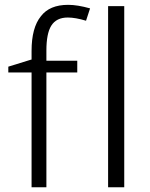

<svg xmlns="http://www.w3.org/2000/svg" viewBox="-20 -785 617 790"><path d="M297.9 -535.2V-486.8H177.2H170.9V-479.5V-14.6H109.9V-479.5V-486.8H102.5H14.2V-510.7L104.5 -538.6L109.9 -540V-545.4V-575.2Q109.9 -671.4 148.4 -718.3Q184.1 -765.1 260.3 -765.1Q298.8 -765.1 350.6 -750.5L334 -699.7Q290.5 -712.9 258.8 -712.9Q211.9 -712.9 190.9 -679.2Q170.9 -647 170.9 -577.1V-542.5V-535.2H177.2ZM491.2 -759.8V-14.6H424.8V-759.8Z"/></svg>

Font: Sahel Light FD
Style: Light-FD
Weight: 300
Foundry: Saber Rastikerdar (saber.rastikerdar@gmail.com)
Version: Version 3.3.0